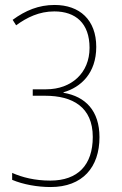

<svg xmlns="http://www.w3.org/2000/svg" viewBox="-20 -744 491 774"><path d="M368 -555C368 -664 301 -724 200 -724C136 -724 83 -702 31 -664L45 -642C89 -674 138 -698 199 -698C285 -698 341 -650 341 -551C341 -450 268 -384 166 -384H112V-358H162C272 -358 354 -313 354 -192C354 -79 294 -16 183 -16C120 -16 70 -29 29 -47V-19C74 0 132 10 184 10C313 10 381 -70 381 -191C381 -297 325 -355 236 -370V-372C306 -392 368 -449 368 -555Z"/></svg>

Font: Noto Sans Sinhala Condensed Thin
Style: Regular
Weight: 100
Width: 3
Designer: Jelle Bosma - Monotype Design Team
Foundry: Monotype Imaging Inc.
Version: Version 2.006